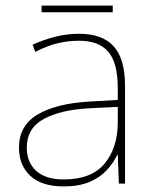

<svg xmlns="http://www.w3.org/2000/svg" viewBox="-20 -658 551 688"><path d="M208 10Q129 10 88.5 -28Q48 -66 48 -129Q48 -208 114.5 -247.5Q181 -287 299 -294L402 -300V-343Q402 -433 368 -472.5Q334 -512 264 -512Q224 -512 186.5 -503Q149 -494 106 -472L97 -498Q137 -516 178.5 -526.5Q220 -537 264 -537Q346 -537 387 -492.5Q428 -448 428 -350V0H406L402 -103H400Q386 -73 361.5 -47Q337 -21 299.5 -5.5Q262 10 208 10ZM208 -15Q308 -15 355 -72Q402 -129 402 -220V-275L301 -270Q199 -265 137.5 -232Q76 -199 76 -129Q76 -76 110 -45.5Q144 -15 208 -15ZM384 -638V-614H129V-638Z"/></svg>

Font: Noto Sans Symbols Thin
Style: Regular
Weight: 250
Version: Version 2.002